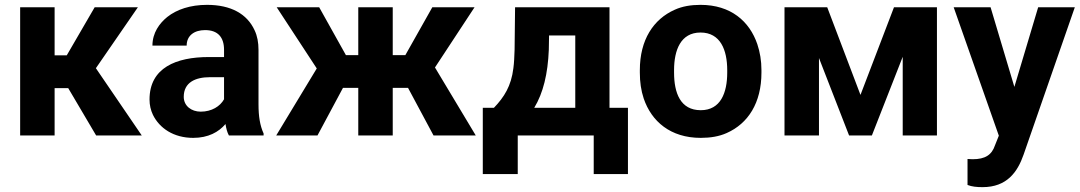

<svg xmlns="http://www.w3.org/2000/svg" viewBox="-20 -558 4449 791"><path d="M261 -195 376 0H564L375 -277L548 -528H370L255 -330H205V-528H63V0H205V-195Z M1045 -128V-352C1045 -383 1040 -410 1029 -433C998 -501 931 -538 833 -538C764 -538 708 -519 669 -488C637 -462 608 -423 608 -370H749C749 -412 781 -434 825 -434C878 -434 903 -404 903 -353V-323H840C706 -323 596 -279 596 -148C596 -125 601 -104 610 -85C637 -30 695 10 776 10C838 10 881 -14 909 -47C912 -28 916 -13 923 0H1066V-8C1051 -41 1045 -79 1045 -128ZM737 -159C737 -218 784 -240 845 -240H903V-149C887 -120 852 -98 807 -98C768 -98 737 -122 737 -159Z M1661 -196 1766 0H1940L1772 -280L1935 -528H1761L1650 -331H1598V-528H1456V-331H1405L1295 -528H1120L1285 -276L1118 0H1288L1393 -196H1456V0H1598V-196Z M2015 -114H1969V159H2113V0H2426V159H2567V-114H2491V-528H2102L2100 -353C2099 -324 2098 -299 2095 -277C2086 -203 2057 -158 2015 -114ZM2241 -353 2242 -412H2350V-114H2181C2218 -175 2237 -254 2241 -353Z M2616 -269V-259C2616 -220 2621 -185 2632 -152C2664 -58 2742 10 2867 10C2907 10 2943 4 2974 -10C3062 -49 3117 -134 3117 -259V-269C3117 -308 3111 -343 3100 -376C3068 -470 2991 -538 2866 -538C2826 -538 2791 -532 2760 -518C2672 -479 2616 -394 2616 -269ZM2976 -269V-259C2976 -176 2949 -104 2867 -104C2783 -104 2757 -175 2757 -259V-269C2757 -351 2784 -424 2866 -424C2948 -424 2976 -352 2976 -269Z M3525 -167 3388 -528H3212V0H3354V-319L3478 0H3572L3699 -324V0H3840V-528H3663Z M3966 97V204C3984 211 4004 213 4028 213C4128 213 4172 151 4197 79L4408 -528H4257L4159 -200L4061 -528H3909L4095 1L4079 41C4066 80 4039 98 3987 98C3980 98 3973 97 3966 97Z"/></svg>

Font: Asimov
Style: Regular
Weight: 500
Designer: Google
Version: Version 2.000980; 2014